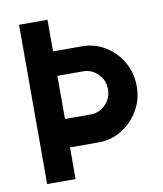

<svg xmlns="http://www.w3.org/2000/svg" viewBox="-80 -765 706 831"><g transform="rotate(-10 273.0 -350.0)"><path d="M60 0V-700H185V-561H311.5Q368.5 -561 414.8 -532.2Q461 -503.5 488.2 -455.8Q515.5 -408 515.5 -350Q515.5 -291.5 487.2 -243.5Q459 -195.5 412.8 -167.2Q366.5 -139 311.5 -139H185V0ZM185 -264H298Q336 -264 363.2 -291.5Q390.5 -319 390.5 -358.5Q390.5 -398.5 363.2 -426Q336 -453.5 298 -453.5H185Z"/></g></svg>

Font: Urbanist
Style: Bold
Weight: 700
Designer: Corey Hu
Foundry: Corey Hu
Version: Version 1.330; ttfautohint (v1.8.4.7-5d5b)